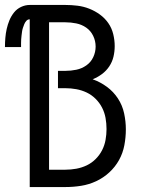

<svg xmlns="http://www.w3.org/2000/svg" viewBox="-56 -755 576 775"><path d="M64 0V-677Q56 -677 50.5 -671Q45 -665 42 -657.5Q39 -650 36.5 -642.5Q34 -635 33 -627.5Q32 -620 31 -612Q30 -604 29.5 -596.5Q29 -589 29 -581Q29 -573 29 -565H-36Q-36 -583 -34.5 -601.5Q-33 -620 -29 -638Q-25 -656 -18 -673Q-11 -690 0.5 -704.5Q12 -719 29 -727Q46 -735 64 -735H208Q232 -735 256.5 -732Q281 -729 304 -720Q327 -711 347 -696.5Q367 -682 381 -662Q395 -642 401 -617.5Q407 -593 407 -569Q407 -547 402 -526Q397 -505 385 -487Q373 -469 355.5 -456Q338 -443 318 -435Q349 -424 375.5 -404.5Q402 -385 420 -357.5Q438 -330 445 -297.5Q452 -265 452 -233Q452 -201 446 -169Q440 -137 424.5 -109Q409 -81 385 -59Q361 -37 332 -23.5Q303 -10 271.5 -5Q240 0 208 0ZM208 -70Q230 -70 252 -74Q274 -78 294 -87.5Q314 -97 330 -113Q346 -129 356 -148.5Q366 -168 370 -190Q374 -212 374 -234Q374 -257 370 -279Q366 -301 356 -320.5Q346 -340 330 -356Q314 -372 294 -381.5Q274 -391 252 -395Q230 -399 208 -399H178V-469H208Q230 -469 252 -473.5Q274 -478 292.5 -491Q311 -504 320.5 -524.5Q330 -545 330 -567Q330 -590 320 -610.5Q310 -631 292 -643.5Q274 -656 252 -660.5Q230 -665 208 -665H142V-70Z"/></svg>

Font: Moesevka
Style: Regular
Weight: 400
Monospace: yes
Designer: Belleve Invis
Foundry: Belleve Invis
Version: Version 32.5.0; ttfautohint (v1.8.4)